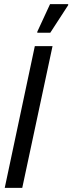

<svg xmlns="http://www.w3.org/2000/svg" viewBox="-20 -912 351 932"><path d="M3 0 149 -688H235L88 0ZM161 -753V-758L223 -892H311V-887L224 -753Z"/></svg>

Font: Saira ExtraCondensed Medium
Style: Italic
Weight: 500
Width: 2
Italic angle: -12°
Designer: Hector Gatti with collaboration of the Omnibus-Type team
Foundry: Omnibus-Type
Version: Version 1.101